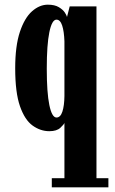

<svg xmlns="http://www.w3.org/2000/svg" viewBox="-20 -551 490 821"><path d="M201.5 250V211H255.5V-25.5Q253.5 -19 238 -4.5Q222.5 10 191 10Q153 10 119.5 -14Q86 -38 65.5 -96.5Q45 -155 45 -259Q45 -354.5 65 -414.5Q85 -474.5 117 -502.8Q149 -531 184.5 -531Q214 -531 231.8 -520.2Q249.5 -509.5 257.5 -497Q265.5 -484.5 266.5 -478.5L278 -523.5H392.5V211H443.5V250ZM221.5 -48.5Q238.5 -48.5 246.8 -73.8Q255 -99 255.5 -140.5V-374.5Q254 -417 245.8 -442Q237.5 -467 221.5 -467Q202 -467 191 -413.2Q180 -359.5 180 -257.5Q180 -155 191 -101.8Q202 -48.5 221.5 -48.5Z"/></svg>

Font: Imbue 10pt ExtraBold
Style: Regular
Weight: 800
Designer: Tyler Finck
Foundry: Etcetera Type Company
Version: Version 1.102; ttfautohint (v1.8.3)